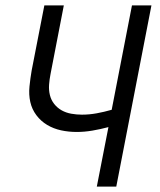

<svg xmlns="http://www.w3.org/2000/svg" viewBox="-20 -690 590 710"><path d="M338 0 381 -220Q351 -212 321.5 -207Q292 -202 264 -202Q234 -202 206 -208Q178 -214 154.5 -228Q131 -242 114.5 -264Q98 -286 92 -313Q86 -340 89 -370Q92 -400 97 -429L144 -670H216L167 -417Q163 -397 161.5 -377Q160 -357 164.5 -338.5Q169 -320 180.5 -305.5Q192 -291 208 -282Q224 -273 243.5 -269.5Q263 -266 283 -266Q310 -266 337.5 -271Q365 -276 393 -284L468 -670H540L410 0Z"/></svg>

Font: Lode
Style: Italic
Weight: 400
Italic angle: -11°
Monospace: yes
Designer: Belleve Invis
Foundry: Belleve Invis
Version: Version 29.2.0; ttfautohint (v1.8.3)